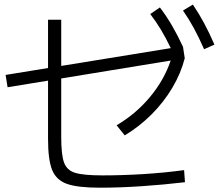

<svg xmlns="http://www.w3.org/2000/svg" viewBox="-20 -830 978 853"><path d="M193.4 -213.9V-471.7L13.7 -442.4L4.9 -497.1L193.4 -527.8V-742.2H252V-537.1L738.8 -616.2Q716.3 -662.6 694.6 -698.7Q672.9 -734.9 647.5 -767.6L690.4 -796.9Q719.7 -758.3 743.9 -716.8Q768.1 -675.3 793 -622.1L800.8 -571.3Q783.7 -504.4 745.8 -440.4Q708 -376.5 653.6 -322Q599.1 -267.6 534.2 -228.5L498 -273.4Q583.5 -323.7 646.2 -398.9Q709 -474.1 738.3 -561L252 -481.4V-222.7Q252 -142.6 264.4 -108.2Q276.9 -73.7 313.5 -62.3Q350.1 -50.8 435.5 -50.8Q523.9 -50.8 617.7 -56.6Q711.4 -62.5 797.9 -74.2L801.8 -20.5Q707 -9.3 608.9 -2.7Q510.7 3.9 423.8 3.9Q324.7 3.9 277.1 -13.2Q229.5 -30.3 211.4 -75.4Q193.4 -120.6 193.4 -213.9ZM793 -783.2 836.9 -809.6Q864.3 -769 887 -726.8Q909.7 -684.6 932.6 -631.8L886.7 -611.3Q862.8 -665.5 840.8 -705.8Q818.8 -746.1 793 -783.2Z"/></svg>

Font: Pretendard Light
Style: Regular
Weight: 300
Designer: Base glyphs from Inter by Rasmus Andersson; Hangeul glyphs from Noto Sans CJK(Source Han Sans) by Jang Soo-young and Kan
Foundry: Kil Hyung-jin
Version: Version 1.309